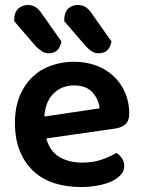

<svg xmlns="http://www.w3.org/2000/svg" viewBox="-20 -736 574 771"><path d="M166 -180Q180 -129 218 -106Q256 -83 312 -83Q354 -83 389.5 -95.5Q425 -108 447 -122Q461 -114 470 -100Q479 -86 479 -70Q479 -50 465.5 -34.5Q452 -19 428.5 -8Q405 3 373 9Q341 15 304 15Q245 15 196.5 -1Q148 -17 113.5 -49.5Q79 -82 59.5 -130Q40 -178 40 -242Q40 -304 59 -350Q78 -396 110.5 -427Q143 -458 186 -473Q229 -488 277 -488Q326 -488 367 -472.5Q408 -457 437 -429.5Q466 -402 482.5 -363.5Q499 -325 499 -280Q499 -252 484.5 -238Q470 -224 444 -220ZM158 -268 380 -301Q376 -338 351 -365.5Q326 -393 277 -393Q228 -393 195 -360.5Q162 -328 158 -268ZM37 -651V-657Q37 -686 53 -701Q69 -716 92 -716Q110 -716 123.5 -707Q137 -698 148 -681L227 -569Q221 -543 208 -532.5Q195 -522 176 -522Q160 -522 147.5 -530.5Q135 -539 124 -550ZM238 -651V-657Q238 -686 253.5 -701Q269 -716 292 -716Q311 -716 324.5 -707Q338 -698 349 -681L428 -569Q422 -543 409 -532.5Q396 -522 376 -522Q361 -522 348.5 -530Q336 -538 325 -550Z"/></svg>

Font: Baloo 2 Latin SemiBold
Style: Regular
Weight: 400
Designer: Sarang Kulkarni and Ek Type
Foundry: Ek Type
Version: Version 1.001